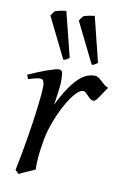

<svg xmlns="http://www.w3.org/2000/svg" viewBox="-84 -762 543 832"><g transform="rotate(10 187.5 -346.0)"><path d="M375 -415Q369.1 -407.2 362.1 -396Q355 -384.8 347.9 -374.3Q340.8 -363.8 334.5 -356.4Q328.1 -349.1 323.2 -349.1Q314 -349.1 307.4 -354.5Q300.8 -359.9 295.2 -366Q289.6 -372.1 283.9 -377.4Q278.3 -382.8 271 -382.8Q258.3 -382.8 241.5 -365.5Q224.6 -348.1 207.8 -320.1Q190.9 -292 175.5 -257.1Q160.2 -222.2 149.9 -187Q144.5 -168.5 140.4 -146.2Q136.2 -124 133.1 -100.6Q129.9 -77.1 128.4 -54.4Q127 -31.7 127.9 -12.2Q121.6 -8.8 112.1 -4.6Q102.5 -0.5 92.5 3.9Q82.5 8.3 73.2 12.5Q64 16.6 58.1 20L42 4.9Q49.3 -29.8 56.2 -66.9Q63 -104 69.1 -140.9Q75.2 -177.7 80.3 -212.9Q85.4 -248 89.1 -278.3Q92.8 -308.6 95 -332.5Q97.2 -356.4 97.2 -371.1Q97.2 -382.3 95.5 -388.9Q93.8 -395.5 91.1 -398.7Q88.4 -401.9 84.7 -402.8Q81.1 -403.8 77.1 -403.8Q72.3 -403.8 64 -402.1Q55.7 -400.4 47.4 -397.9Q37.6 -395.5 26.9 -392.1L20 -410.2Q40.5 -419.4 61.3 -428Q82 -436.5 100.1 -442.9Q118.2 -449.2 131.6 -453.1Q145 -457 150.9 -457Q157.7 -457 161.6 -454.6Q165.5 -452.1 167.2 -446Q168.9 -439.9 169.4 -429Q169.9 -418 169.9 -400.9Q169.9 -395.5 168.5 -382.8Q167 -370.1 165 -355.2Q163.1 -340.3 160.9 -325.7Q158.7 -311 157.2 -301.8Q180.7 -350.1 201.7 -380.4Q222.7 -410.6 241.5 -427.7Q260.3 -444.8 277.3 -450.9Q294.4 -457 310.1 -457Q318.8 -457 325.9 -452.1Q333 -447.3 340.3 -440.4Q347.7 -433.6 356 -426.5Q364.3 -419.4 375 -415ZM199.7 -680.2 213.4 -700.2Q217.3 -702.6 223.9 -704.6Q230.5 -706.5 237.8 -708Q245.1 -709.5 252.2 -710.4Q259.3 -711.4 264.2 -712.4L313.5 -513.7Q305.2 -507.8 300.3 -504.9Q295.4 -502 288.1 -501ZM74.7 -680.2 88.4 -700.2Q92.3 -702.6 98.9 -704.6Q105.5 -706.5 112.8 -708Q120.1 -709.5 127.2 -710.4Q134.3 -711.4 139.2 -712.4L189 -513.7Q180.7 -507.8 175.5 -504.9Q170.4 -502 163.1 -501Z"/></g></svg>

Font: Gentium Plus
Style: Italic
Weight: 400
Italic angle: -8°
Designer: J. Victor Gaultney, Annie Olsen, Iska Routamaa
Foundry: SIL International
Version: Version 1.510